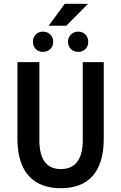

<svg xmlns="http://www.w3.org/2000/svg" viewBox="-20 -982 639 1014"><path d="M72 -250C72 -71 158 12 301 12C445 12 528 -71 528 -250V-654H417V-241C417 -134 372 -89 301 -89C231 -89 188 -134 188 -241V-654H72ZM237 -846H330L445 -962H322ZM207 -708C238 -708 261 -730 261 -761C261 -792 238 -815 207 -815C176 -815 154 -792 154 -761C154 -730 176 -708 207 -708ZM393 -708C424 -708 446 -730 446 -761C446 -792 424 -815 393 -815C362 -815 339 -792 339 -761C339 -730 362 -708 393 -708Z"/></svg>

Font: Source Code Pro Semibold
Style: Regular
Weight: 600
Monospace: yes
Designer: Paul D. Hunt
Foundry: Adobe Systems Incorporated
Version: Version 1.017;PS 1.000;hotconv 1.0.70;makeotf.lib2.5.5900